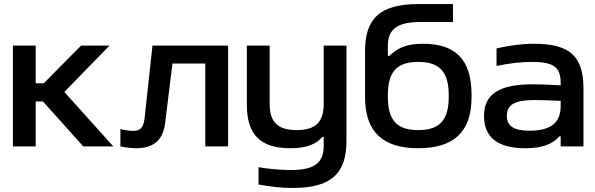

<svg xmlns="http://www.w3.org/2000/svg" viewBox="-20 -726 2952 952"><path d="M44 -500V0H157V-223H193L393 0H542L299 -270L523 -500H382L197 -313H157V-500Z M799 -117 835 -411H998V0H1111V-500H736L697 -141C692 -92 674 -77 641 -77C625 -77 601 -80 577 -86V0C599 5 633 9 654 9C746 9 789 -35 799 -117Z M1698 -30V-500H1585V-211C1585 -121 1545 -81 1451 -81C1357 -81 1317 -121 1317 -211V-500H1204V-207C1204 -58 1271 9 1420 9C1498 9 1547 -10 1578 -47H1585V-4C1585 79 1543 117 1422 117C1374 117 1311 112 1262 103V189C1324 200 1377 206 1431 206C1626 206 1698 132 1698 -30Z M2318 -244V-256C2318 -431 2239 -509 2077 -509C1988 -509 1947 -484 1911 -449H1903V-496C1903 -579 1945 -617 2067 -617H2226V-706H2057C1862 -706 1790 -633 1790 -472V-245C1790 -74 1876 9 2054 9C2231 9 2318 -73 2318 -244ZM1903 -247V-253C1903 -370 1947 -419 2054 -419C2160 -419 2205 -370 2205 -253V-247C2205 -130 2160 -81 2054 -81C1947 -81 1903 -130 1903 -247Z M2629 -509C2566 -509 2509 -501 2442 -486V-399C2503 -412 2563 -419 2617 -419C2724 -419 2760 -394 2760 -315V-303C2696 -307 2650 -308 2624 -308C2453 -308 2380 -259 2380 -151C2380 -43 2450 9 2585 9C2664 9 2718 -9 2754 -50H2760V0H2873V-288C2873 -446 2806 -509 2629 -509ZM2493 -152C2493 -207 2533 -230 2630 -230C2661 -230 2713 -228 2760 -226V-201C2760 -119 2714 -78 2605 -78C2527 -78 2493 -101 2493 -152Z"/></svg>

Font: LT Wave Medium
Style: Regular
Weight: 500
Designer: Daniel Lyons
Version: Version 2.5 (Glyphs App)